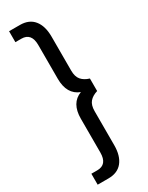

<svg xmlns="http://www.w3.org/2000/svg" viewBox="-252 -913 820 1064"><g transform="rotate(-30 158.5 -381.0)"><path d="M26 110V40H64Q128 40 128 -37V-253Q128 -353 202 -381Q128 -409 128 -509V-725Q128 -802 64 -802H26V-872H95Q154 -872 184.5 -834Q215 -796 215 -728V-511Q215 -472 232.5 -451.5Q250 -431 283 -421V-341Q250 -331 232.5 -310.5Q215 -290 215 -251V-34Q215 34 184.5 72Q154 110 95 110Z"/></g></svg>

Font: Open Sauce Two
Style: Regular
Weight: 400
Designer: Alfredo Marco Pradil
Foundry: Creative Sauce Fz LLC
Version: Version 1.477